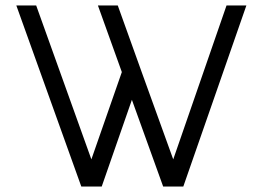

<svg xmlns="http://www.w3.org/2000/svg" viewBox="-20 -686 966 706"><path d="M316 -100 428 -421 340 -666H413L501 -421L617 -100L813 -666H886L654 0H580L465 -319L354 0H279L40 -666H113Z"/></svg>

Font: Sulphur Point
Style: Regular
Weight: 400
Designer: Noponies / Dale Sattler
Foundry: Noponies
Version: Version 1.000; ttfautohint (v1.8)